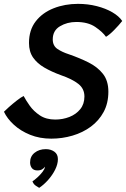

<svg xmlns="http://www.w3.org/2000/svg" viewBox="-23 -694 638 970"><path d="M236 6.5Q177.5 6.5 129.2 -13Q81 -32.5 47 -63.8Q13 -95 -3 -129.5Q2.5 -135.5 21.5 -152.5Q40.5 -169.5 62 -186.2Q83.5 -203 96.5 -209Q107.5 -188 127.2 -160Q147 -132 178.5 -111Q210 -90 256 -90Q294 -90 327.8 -103.2Q361.5 -116.5 382.5 -142.5Q403.5 -168.5 403.5 -206.5Q403.5 -246 372.8 -270.2Q342 -294.5 284 -314.5Q237.5 -331.5 201.2 -352.5Q165 -373.5 144.2 -403.2Q123.5 -433 123.5 -477Q123.5 -542.5 157.5 -586.2Q191.5 -630 248 -652.2Q304.5 -674.5 371 -674.5Q421 -674.5 466 -663Q511 -651.5 544.5 -632Q578 -612.5 594.5 -588Q578 -567 554.2 -542.8Q530.5 -518.5 512.5 -508Q495.5 -532.5 458.5 -557.8Q421.5 -583 362.5 -583Q316 -583 279.8 -561.2Q243.5 -539.5 243.5 -495Q243.5 -462.5 267.5 -446.5Q291.5 -430.5 324.5 -420Q379.5 -401 424.8 -378.2Q470 -355.5 497.2 -320.8Q524.5 -286 524.5 -231Q524.5 -172.5 500.5 -128.2Q476.5 -84 435.8 -54Q395 -24 343.2 -8.8Q291.5 6.5 236 6.5ZM175 255Q170.5 252.5 158.2 244.5Q146 236.5 141 222Q151.5 215.5 166 202.2Q180.5 189 191.5 174.8Q202.5 160.5 203.5 151.5Q204 149 204 148Q199.5 155.5 190.2 161.2Q181 167 166 167Q147 167 138 155.2Q129 143.5 129 126.5Q129 96 151.8 77.8Q174.5 59.5 208.5 59.5Q233.5 59.5 251.5 72.2Q269.5 85 269.5 110Q269.5 135 255.8 162.8Q242 190.5 220.2 215Q198.5 239.5 175 255Z"/></svg>

Font: Grandstander Medium
Style: Italic
Weight: 500
Italic angle: -15°
Designer: Tyler Finck
Foundry: Etcetera Type Co
Version: Version 1.200; ttfautohint (v1.8.3)